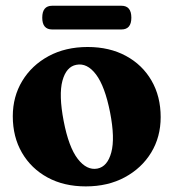

<svg xmlns="http://www.w3.org/2000/svg" viewBox="-20 -637 604 668"><path d="M285 -473.5Q361 -473.5 418.2 -442.5Q475.5 -411.5 507.2 -356.5Q539 -301.5 539 -229.5Q539 -160.5 506 -106.2Q473 -52 414.2 -20.2Q355.5 11.5 278.5 11.5Q202.5 11.5 145.5 -19.5Q88.5 -50.5 56.5 -105.5Q24.5 -160.5 24.5 -232.5Q24.5 -301 57.5 -355.5Q90.5 -410 149.2 -441.8Q208 -473.5 285 -473.5ZM319 -50.5Q354 -57.5 367.2 -106.8Q380.5 -156 363 -246Q345 -337 314 -378Q283 -419 245.5 -411.5Q210.5 -405 197.2 -356Q184 -307 201.5 -216Q219 -125 250.5 -84.2Q282 -43.5 319 -50.5ZM127 -575.5Q127 -617 161.5 -617H402.5Q437 -617 437 -575.5Q437 -534.5 402.5 -534.5H161.5Q127 -534.5 127 -575.5Z"/></svg>

Font: Fraunces 72pt S050
Style: Bold
Weight: 700
Version: Version 1.000; ttfautohint (v1.8.3)